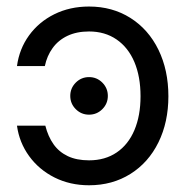

<svg xmlns="http://www.w3.org/2000/svg" viewBox="-20 -547 563 579"><path d="M191.9 -257.8Q191.9 -281.2 208.5 -297.9Q225.1 -314.5 248.5 -314.5Q272 -314.5 288.6 -297.9Q305.2 -281.2 305.2 -257.8Q305.2 -234.4 288.6 -217.8Q272 -201.2 248.5 -201.2Q225.1 -201.2 208.5 -217.8Q191.9 -234.4 191.9 -257.8ZM31.2 -168H116.7Q125 -135.3 141.4 -112.1Q157.7 -88.9 184.3 -76.2Q210.9 -63.5 248.5 -63.5Q296.9 -63.5 331.8 -87.2Q366.7 -110.8 385.3 -154.5Q403.8 -198.2 403.8 -256.8Q403.8 -315.9 385.3 -359.9Q366.7 -403.8 331.5 -428Q296.4 -452.1 248.5 -452.1Q211.4 -452.1 183.6 -439Q155.8 -425.8 138.7 -402.1Q121.6 -378.4 115.2 -347.7H31.2Q38.1 -399.4 67.6 -440.2Q97.2 -481 144 -504.2Q190.9 -527.3 248.5 -527.3Q318.8 -527.3 373.3 -492.9Q427.7 -458.5 457.8 -397Q487.8 -335.4 487.8 -256.8Q487.8 -178.7 457.8 -117.7Q427.7 -56.6 373.3 -22.5Q318.8 11.7 248.5 11.7Q191.4 11.7 144.5 -11.7Q97.7 -35.2 67.9 -76.2Q38.1 -117.2 31.2 -168Z"/></svg>

Font: Intratopia Thin
Style: Regular
Weight: 100
Designer: Rasmus Andersson
Foundry: rsms
Version: Version 3.000;Glyphs 3.2.3 (3260)